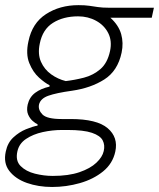

<svg xmlns="http://www.w3.org/2000/svg" viewBox="-30 -525 618 746"><path d="M172.5 201.5Q119 201.5 74.5 185.8Q30 170 6.2 139.2Q-17.5 108.5 -7.5 63.5Q-0.5 29.5 22 8.8Q44.5 -12 70.8 -22.8Q97 -33.5 116 -37V-42Q108 -45.5 97 -55Q86 -64.5 79.2 -80.2Q72.5 -96 77.5 -118.5Q84.5 -148 106.8 -164.5Q129 -181 162.5 -188.5V-194Q145.5 -202 121.8 -223.2Q98 -244.5 83.8 -279.8Q69.5 -315 80.5 -364.5Q95 -435.5 148.8 -470.2Q202.5 -505 275 -505Q300 -505 317 -502.5Q334 -500 351 -497.5Q368 -495 392.5 -495H568L559.5 -456H399Q431 -427 440.8 -392.5Q450.5 -358 442.5 -320.5Q427.5 -249.5 375.2 -216.2Q323 -183 250 -172.5Q188.5 -164 157.8 -153Q127 -142 121.5 -118.5Q117.5 -98 135 -80.2Q152.5 -62.5 209.5 -62.5H244.5Q346.5 -62.5 388.2 -27Q430 8.5 418 64Q408 110.5 370.5 141Q333 171.5 280.2 186.5Q227.5 201.5 172.5 201.5ZM225.5 -210Q260 -214 296 -223.2Q332 -232.5 359.8 -256.2Q387.5 -280 397.5 -326.5Q406 -366 390.5 -396.5Q375 -427 343.5 -444.2Q312 -461.5 273.5 -461.5Q216 -461.5 175.8 -436.2Q135.5 -411 124.5 -355.5Q116 -315 129.2 -285Q142.5 -255 168.8 -236.2Q195 -217.5 225.5 -210ZM175 158.5Q236.5 158.5 278.8 144Q321 129.5 344.5 107.2Q368 85 373 62Q378.5 39 369 20.5Q359.5 2 327.2 -9Q295 -20 232 -20H211Q173.5 -20 136 -11.8Q98.5 -3.5 71.2 14.8Q44 33 37.5 63.5Q29.5 99.5 50.2 120.2Q71 141 105.8 149.8Q140.5 158.5 175 158.5Z"/></svg>

Font: Commissioner ExtraLight
Style: Italic
Weight: 200
Italic angle: -12°
Designer: Kostas Bartsokas
Foundry: Kostas Bartsokas
Version: Version 1.000; ttfautohint (v1.8.3)